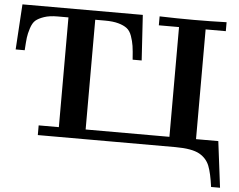

<svg xmlns="http://www.w3.org/2000/svg" viewBox="-58 -756 1270 1022"><g transform="rotate(5 577.0 -245.5)"><path d="M5.9 -443.8 21 -686H664.1L679.2 -443.8H630.9Q627.9 -490.7 624 -516.4Q620.1 -542 610.6 -569.1Q601.1 -596.2 584 -609.1Q566.9 -622.1 538.3 -630.1Q509.8 -638.2 466.8 -638.2H414.1V-51.8H861.8V-638.2H753.9V-686Q845.7 -683.1 937 -683.1Q1023.9 -683.1 1111.8 -686V-638.2H1003.9V-51.8H1123L1153.8 194.8H1106Q1096.2 121.6 1081.1 83.3Q1065.9 44.9 1027.8 22.9Q986.8 0 898.9 0H163.1V-51.8H271V-638.2H212.9Q169.9 -638.2 140.9 -628.2Q111.8 -618.2 96.4 -605Q81.1 -591.8 71.5 -562Q62 -532.2 59.6 -511.2Q57.1 -490.2 54.2 -443.8Z"/></g></svg>

Font: CMU Serif
Style: Bold
Weight: 700
Version: Version 0.7.0